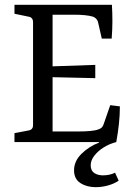

<svg xmlns="http://www.w3.org/2000/svg" viewBox="-20 -589 551 796"><path d="M40 0V-37L98 -48Q117 -51 117 -70V-497Q117 -517 98 -520L40 -532V-569H444Q446 -535 446 -501Q446 -467 443 -429H402L386 -499Q381 -514 365 -520Q352 -524 332 -526Q312 -528 289 -528H198V-314L375 -320V-265L198 -269V-44H309Q333 -44 355 -46Q377 -48 389 -53Q398 -56 402.5 -61Q407 -66 410 -75L437 -153L477 -148Q477 -112 473 -75Q469 -38 462 0ZM377 187Q340 187 313.5 170Q287 153 287 117Q287 79 318 48.5Q349 18 391 2V-5L462 0Q434 7 410 22Q386 37 371 56.5Q356 76 356 96Q356 118 370.5 128Q385 138 407 138Q419 138 432 135.5Q445 133 457 127L472 160Q453 173 427.5 180Q402 187 377 187Z"/></svg>

Font: Yrsa
Style: Regular
Weight: 400
Designer: Anna Giedrys (Yrsa+Rasa design), David Brezina (Yrsa art-direction, Rasa art-direction, design)
Foundry: Rosetta Type Foundry
Version: Version 2.004